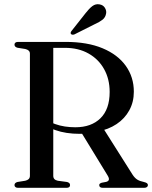

<svg xmlns="http://www.w3.org/2000/svg" viewBox="-20 -901 730 921"><path d="M622 -461Q622 -411.5 600.2 -371.8Q578.5 -332 539.2 -305.8Q500 -279.5 446 -269.5Q431.5 -267.5 418.2 -265Q405 -262.5 391.5 -260.8Q378 -259 362.5 -259Q329.5 -259 300 -263.5Q270.5 -268 246 -276.8Q221.5 -285.5 203.5 -298L208 -325Q223.5 -313.5 245 -305.8Q266.5 -298 291.2 -294.2Q316 -290.5 341.5 -290.5Q418 -290.5 462 -333.8Q506 -377 506 -460Q506 -521.5 479.5 -569.2Q453 -617 404.8 -644.2Q356.5 -671.5 291.5 -671.5H235.5V-58Q235.5 -48 240.8 -42.2Q246 -36.5 257 -34L302 -28Q310 -25.5 313 -22Q316 -18.5 316 -13Q316 0 298.5 0H67Q58 0 53.8 -3.8Q49.5 -7.5 49.5 -13Q49.5 -24 63.5 -28L101 -34Q112 -36.5 117.8 -42.2Q123.5 -48 123.5 -58V-643.5Q123.5 -652.5 117.8 -658Q112 -663.5 101 -666L63.5 -672Q49.5 -676 49.5 -687Q49.5 -693 53.8 -696.5Q58 -700 67 -700H294Q399 -700 472 -669.5Q545 -639 583.5 -585Q622 -531 622 -461ZM365.5 -273 475 -286 616 -63Q626.5 -47 638.5 -39.5Q650.5 -32 668.5 -28.5Q681 -25.5 685.2 -22Q689.5 -18.5 689.5 -13Q689.5 -7.5 684.8 -3.8Q680 0 671 0H474Q456 0 456 -13Q456 -17.5 459 -20Q462 -22.5 468 -24.5L489 -28.5Q500.5 -31.5 502.2 -39Q504 -46.5 496 -59.5ZM391 -838.5Q407.5 -860 423.2 -871.8Q439 -883.5 457.5 -880Q475 -877 483.2 -863.5Q491.5 -850 489 -836.5Q486 -817.5 471.5 -806.2Q457 -795 435.5 -785.5L337 -736Q333 -734.5 328.2 -734.5Q323.5 -734.5 320.5 -738Q318 -741 319.2 -745.2Q320.5 -749.5 323.5 -753Z"/></svg>

Font: Fraunces 60pt
Style: Regular
Weight: 400
Version: Version 1.000;[b76b70a41]